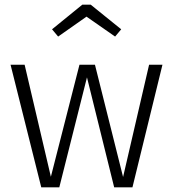

<svg xmlns="http://www.w3.org/2000/svg" viewBox="-20 -799 738 819"><path d="M545 0H467L351 -469L233 0H156L25 -523H85L197 -45L319 -523H385L505 -44L616 -523H673ZM202 -674 331 -779H367L497 -674L471 -643L349 -728L228 -643Z"/></svg>

Font: Statis Sans Light
Style: Regular
Weight: 300
Designer: bBox Type GmbH
Foundry: bBox Type GmbH
Version: Version 1.000